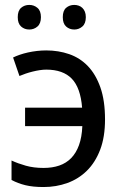

<svg xmlns="http://www.w3.org/2000/svg" viewBox="-20 -751 502 781"><path d="M157.2 9.8Q113.8 9.8 83.5 2.4Q53.2 -4.9 26.9 -19V-98.1Q53.2 -85.9 85.2 -76.9Q117.2 -67.9 157.2 -67.9Q192.9 -67.9 221.2 -77.6Q249.5 -87.4 269.5 -107.9Q289.6 -128.4 301.3 -160.6Q313 -192.9 314.9 -237.8H82V-313H314Q307.6 -394 272 -430.9Q236.3 -467.8 168 -467.8Q155.8 -467.8 141.4 -465.6Q127 -463.4 112.3 -459.7Q97.7 -456.1 84 -451.4Q70.3 -446.8 59.1 -441.9L33.2 -517.1Q44.9 -522.9 60.5 -528.3Q76.2 -533.7 93.8 -537.6Q111.3 -541.5 130.4 -543.7Q149.4 -545.9 168 -545.9Q217.8 -545.9 261.5 -530.8Q305.2 -515.6 337.4 -482.2Q369.6 -448.7 388.4 -395.3Q407.2 -341.8 407.2 -265.1Q407.2 -193.8 387.5 -142.1Q367.7 -90.3 333.5 -56.6Q299.3 -22.9 253.9 -6.6Q208.5 9.8 157.2 9.8ZM52.2 -681.2Q52.2 -707.5 65.9 -719.2Q79.6 -731 99.1 -731Q118.2 -731 132.3 -719Q146.5 -707 146.5 -681.2Q146.5 -655.3 132.3 -643.1Q118.2 -630.9 99.1 -630.9Q79.6 -630.9 65.9 -643.1Q52.2 -655.3 52.2 -681.2ZM235.4 -681.2Q235.4 -707.5 249 -719.2Q262.7 -731 282.2 -731Q291.5 -731 300 -728Q308.6 -725.1 314.9 -719Q321.3 -712.9 325.2 -703.6Q329.1 -694.3 329.1 -681.2Q329.1 -655.3 314.9 -643.1Q300.8 -630.9 282.2 -630.9Q262.7 -630.9 249 -643.1Q235.4 -655.3 235.4 -681.2Z"/></svg>

Font: Droid Sans
Style: Regular
Weight: 400
Foundry: Ascender Corporation
Version: Version 1.00 build 114